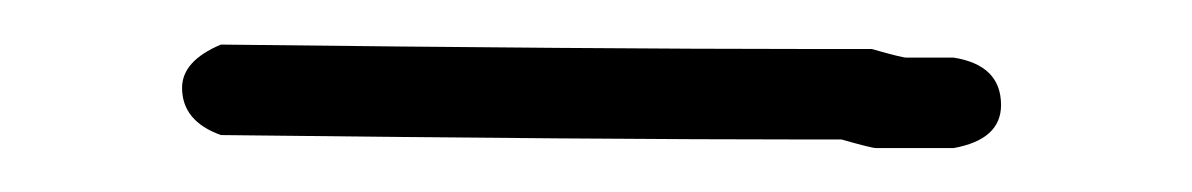

<svg xmlns="http://www.w3.org/2000/svg" viewBox="-20 -405 540 87"><path d="M80.1 -384.8Q252.9 -382.8 345.7 -382.8H375Q388.7 -378.9 390.6 -378.9H412.1Q433.6 -375.5 433.6 -357.4Q433.6 -341.8 412.1 -337.9H377Q375 -337.9 361.3 -341.8H345.7Q252.9 -341.8 80.1 -343.8Q62.5 -350.1 62.5 -365.2Q62.5 -377.4 80.1 -384.8Z"/></svg>

Font: CEF Fonts CJK Mono
Style: Regular
Weight: 400
Designer: PartyBoss (派对大魔王)
Version: Release 2.25